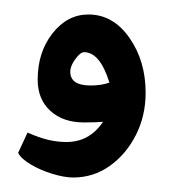

<svg xmlns="http://www.w3.org/2000/svg" viewBox="-20 -233 245 265"><path d="M81 12Q69 12 52.5 7Q36 2 22.5 -6Q9 -14 5 -22L18 -50Q34 -43 46.5 -40Q59 -37 72 -37Q117 -37 136 -94V-66Q137 -66 124.5 -65Q112 -64 96 -64Q67 -64 49.5 -80Q32 -96 32 -123Q32 -161 52.5 -187Q73 -213 102 -213Q136 -213 158.5 -181Q181 -149 181 -105Q181 -73 167.5 -46.5Q154 -20 131.5 -4Q109 12 81 12ZM105 -115Q120 -115 131 -119Q118 -161 96 -161Q91 -161 84 -151.5Q77 -142 77 -134Q77 -115 105 -115Z"/></svg>

Font: Noto Naskh Arabic
Style: Bold
Weight: 700
Designer: Monotype Design Team, David Williams, Mohamad Dakak and Nizar Qandah
Foundry: Monotype Imaging Inc.
Version: Version 2.016